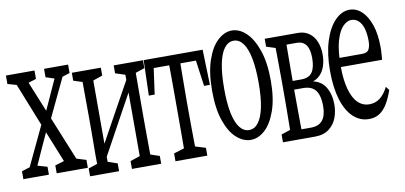

<svg xmlns="http://www.w3.org/2000/svg" viewBox="-69 -796 2197 1041"><g transform="rotate(-10 1029.0 -275.5)"><path d="M-5.9 0V-43.5L54.2 -62.5H69.3L134.8 -43.5V0ZM11.7 0 159.2 -311.5 184.1 -281.7H183.1L119.1 -141.6L55.2 0ZM177.7 0V-43.5L256.8 -67.4H272.5L349.1 -43.5V0ZM182.6 -264.2 158.2 -299.3H160.2L221.7 -434.1L283.2 -569.8H328.1ZM251.5 0 148.9 -254.4 23.4 -569.8H88.4L187.5 -326.7L320.8 0ZM-1.5 -523.4V-569.8H155.8V-523.4L88.4 -502.4H71.8ZM208.5 -523.4V-569.8H340.8V-523.4L281.7 -504.4H266.6Z M353 47.4V4.4L425.3 -20H441.9L512.7 4.4V47.4ZM583.5 47.4V4.4L655.3 -20H671.9L744.6 4.4V47.4ZM401.4 47.4Q402.3 25.4 402.3 -7.3Q402.3 -24.4 402.3 -24.4Q401.9 -27.8 401.9 -54.7Q401.9 -85.4 402.3 -117.7Q402.8 -149.9 402.8 -204.1V-271Q402.8 -309.6 402.3 -357.7Q401.9 -405.8 401.9 -450.7Q401.9 -495.6 401.4 -522.5H460.4V47.4ZM436 3.4 406.2 -21H409.7L537.1 -252.4L665.5 -484.4L689.5 -452.6H686L561 -225.1ZM637.2 47.4V-522.5H695.3Q694.3 -495.6 694.3 -450.7Q694.3 -405.8 694.1 -357.4Q693.8 -309.1 693.8 -271V-204.1Q693.8 -165.5 694.1 -117.4Q694.3 -69.3 694.8 -24.7Q695.3 20 695.3 47.4ZM353 -479V-522.5H512.7V-479L442.9 -455.1H427.2ZM583.5 -479V-522.5H744.6V-479L673.8 -455.1H657.2Z M742.7 -328.1 748.5 -522.5H1073.2L1079.1 -328.1H1046.9L1020 -522.5L1055.7 -470.7H766.1L801.8 -522.5L774.9 -328.1ZM823.2 47.4V4.4L901.9 -20H919.4L998.5 4.4V47.4ZM879.4 47.4Q880.4 20 880.6 -24.7Q880.9 -69.3 880.9 -117.7Q880.9 -166 880.9 -204.1V-271Q880.9 -309.6 880.9 -357.7Q880.9 -405.8 880.4 -450.7Q879.9 -495.6 879.4 -522.5H942.4Q941.4 -495.6 941.2 -450.7Q940.9 -405.8 940.4 -357.4Q939.9 -309.1 939.9 -271V-204.1Q939.9 -165.5 940.4 -117.4Q940.9 -69.3 941.4 -24.7Q941.9 20 942.4 47.4Z M1246.6 4.4Q1205.6 4.4 1168.5 -28.6Q1131.3 -61.5 1108.2 -128.2Q1085 -194.8 1085 -293.5Q1085 -393.6 1108.2 -461.4Q1131.3 -529.3 1168.5 -563.5Q1205.6 -597.7 1246.6 -597.7Q1287.6 -597.7 1324.2 -563.5Q1360.8 -529.3 1384.5 -461.4Q1408.2 -393.6 1408.2 -293.5Q1408.2 -195.3 1384.5 -128.4Q1360.8 -61.5 1324.2 -28.6Q1287.6 4.4 1246.6 4.4ZM1246.6 -49.8Q1276.4 -49.8 1297.6 -77.4Q1318.8 -105 1330.1 -159.2Q1341.3 -213.4 1341.3 -293.5Q1341.3 -375 1330.1 -430.4Q1318.8 -485.8 1297.6 -513.7Q1276.4 -541.5 1246.6 -541.5Q1216.8 -541.5 1195.3 -513.7Q1173.8 -485.8 1162.6 -430.4Q1151.4 -375 1151.4 -293.5Q1151.4 -213.4 1162.6 -159.2Q1173.8 -105 1195.3 -77.4Q1216.8 -49.8 1246.6 -49.8Z M1415 47.4V4.4L1489.3 -20L1495.1 -4.4H1577.6Q1621.6 -4.4 1642.6 -30.5Q1663.6 -56.6 1663.6 -107.4Q1663.6 -146 1654.5 -171.6Q1645.5 -197.3 1625.7 -210.2Q1606 -223.1 1574.2 -223.1H1495.1V-271H1572.8Q1613.8 -271 1632.1 -296.6Q1650.4 -322.3 1650.4 -375Q1650.4 -424.8 1632.8 -447.8Q1615.2 -470.7 1583 -470.7H1495.1L1489.3 -455.1L1415 -479V-522.5H1597.7Q1633.3 -522.5 1658.4 -504.6Q1683.6 -486.8 1696.5 -455.6Q1709.5 -424.3 1709.5 -383.3Q1709.5 -350.6 1700.2 -321.5Q1690.9 -292.5 1670.9 -272.5Q1650.9 -252.4 1617.7 -245.1V-252.4Q1675.8 -244.1 1700.4 -203.4Q1725.1 -162.6 1725.1 -106Q1725.1 -68.4 1712.2 -33.4Q1699.2 1.5 1669.4 24.4Q1639.6 47.4 1590.3 47.4ZM1463.4 47.4Q1464.4 20 1464.8 -24.7Q1465.3 -69.3 1465.8 -117.7Q1466.3 -166 1466.3 -204.1V-271Q1466.3 -309.6 1465.8 -357.7Q1465.3 -405.8 1464.8 -450.7Q1464.4 -495.6 1463.4 -522.5H1526.9Q1525.9 -495.6 1525.6 -449.5Q1525.4 -403.3 1524.9 -352.1Q1524.4 -300.8 1524.4 -253.4V-204.1Q1524.4 -165.5 1524.9 -117.4Q1525.4 -69.3 1525.6 -24.7Q1525.9 20 1526.9 47.4Z M1897 4.4Q1847.7 4.4 1810.5 -30.8Q1773.4 -65.9 1753.4 -131.6Q1733.4 -197.3 1733.4 -290Q1733.4 -382.3 1755.1 -451.7Q1776.9 -521 1814 -559.3Q1851.1 -597.7 1894.5 -597.7Q1932.1 -597.7 1961.7 -569.6Q1991.2 -541.5 2008.5 -490.7Q2025.9 -439.9 2025.9 -366.7Q2025.9 -346.7 2024.2 -329.1Q2022.5 -311.5 2022 -299.8H1760.3V-350.1H1921.9Q1950.2 -350.1 1959 -367.9Q1967.8 -385.7 1967.8 -412.6Q1967.8 -454.1 1959 -482.9Q1950.2 -511.7 1933.6 -526.6Q1917 -541.5 1894.5 -541.5Q1870.6 -541.5 1847.9 -518.3Q1825.2 -495.1 1810.1 -443.4Q1794.9 -391.6 1794.9 -304.2Q1794.9 -230 1809.1 -178.2Q1823.2 -126.5 1849.6 -100.3Q1876 -74.2 1912.6 -74.2Q1945.8 -74.2 1970.9 -93Q1996.1 -111.8 2016.6 -151.9L2031.7 -131.8Q2017.6 -90.8 1999.8 -60.3Q1981.9 -29.8 1957.3 -12.7Q1932.6 4.4 1897 4.4Z"/></g></svg>

Font: Scarab Serif
Style: Condensed
Weight: 400
Designer: John Roberts
Foundry: Scarab
Version: 1.0